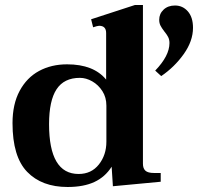

<svg xmlns="http://www.w3.org/2000/svg" viewBox="-20 -737 791 767"><path d="M30 -245Q30 -321 58.5 -374Q87 -427 136 -453.5Q185 -480 248 -480Q354 -480 404 -419V-605Q404 -634 376 -634Q370 -634 352 -628L344 -660L519 -717H551V-83Q551 -64 561 -55Q571 -46 595 -46H622V-11L431 7L426 -71Q400 -30 357 -10Q314 10 250 10Q147 10 88.5 -50.5Q30 -111 30 -245ZM600 -455Q657 -514 657 -565Q657 -579 651.5 -589.5Q646 -600 636 -612Q626 -625 621 -635Q616 -645 616 -658Q616 -682 633.5 -698.5Q651 -715 679 -715Q710 -715 730.5 -691.5Q751 -668 751 -626Q751 -573 714 -521Q677 -469 624 -433ZM405 -171V-315Q405 -348 389 -373Q373 -398 348.5 -412Q324 -426 299 -426Q236 -426 206 -380.5Q176 -335 176 -241Q176 -42 294 -42Q345 -42 375 -80Q405 -118 405 -171Z"/></svg>

Font: Taviraj SemiBold
Style: Regular
Weight: 600
Designer: Katatrad Team
Foundry: CadsonDemak
Version: Version 1.001